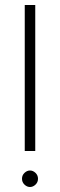

<svg xmlns="http://www.w3.org/2000/svg" viewBox="-20 -770 241 768"><path d="M100 -22Q88 -22 78 -31.5Q68 -41 68 -55Q68 -69 78 -78.5Q88 -88 100 -88Q112 -88 122 -78.5Q132 -69 132 -55Q132 -41 122 -31.5Q112 -22 100 -22ZM79 -750H121V-166H79Z"/></svg>

Font: Josefin Slab
Style: Regular
Weight: 400
Designer: Santiago Orozco
Foundry: Typemade
Version: Version 1.000